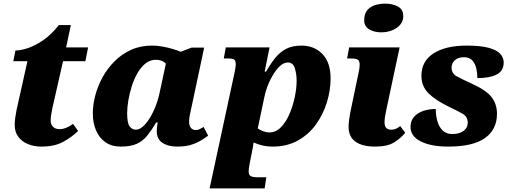

<svg xmlns="http://www.w3.org/2000/svg" viewBox="-20 -797 2820 1057"><path d="M207 10Q168 10 134.5 -3.5Q101 -17 81 -43.5Q61 -70 61 -109Q61 -127 64 -149.5Q67 -172 71 -191L131 -460H53L65 -519Q94 -519 134.5 -532.5Q175 -546 219.5 -577Q264 -608 304 -659H370L344 -536H465L450 -460H327L268 -200Q263 -176 261 -161Q259 -146 259 -132Q259 -111 272.5 -98.5Q286 -86 307 -86Q327 -86 346.5 -94.5Q366 -103 382 -115L410 -76Q375 -42 327.5 -16Q280 10 207 10Z M644 10Q595 10 560.5 -14Q526 -38 508.5 -79.5Q491 -121 491 -173Q491 -220 504.5 -271.5Q518 -323 544.5 -371.5Q571 -420 610.5 -459.5Q650 -499 701.5 -522.5Q753 -546 817 -546Q845 -546 875.5 -540.5Q906 -535 932.5 -527Q959 -519 975 -512L1035 -535H1104L1039 -229Q1037 -218 1032.5 -199Q1028 -180 1024.5 -160.5Q1021 -141 1021 -128Q1021 -104 1031.5 -92.5Q1042 -81 1057 -81Q1070 -81 1079 -86Q1088 -91 1101 -98L1126 -50Q1108 -37 1085 -23Q1062 -9 1031 0.5Q1000 10 956 10Q906 10 874.5 -10.5Q843 -31 843 -75Q843 -82 844 -94.5Q845 -107 848 -123H840Q815 -81 791 -51Q767 -21 733.5 -5.5Q700 10 644 10ZM727 -83Q753 -83 779.5 -113Q806 -143 827.5 -190.5Q849 -238 859 -288L893 -446Q884 -457 869.5 -462.5Q855 -468 838 -468Q807 -468 781.5 -448Q756 -428 737 -395Q718 -362 705.5 -322.5Q693 -283 686.5 -244Q680 -205 680 -174Q680 -120 693.5 -101.5Q707 -83 727 -83Z M1272 -401Q1274 -413 1276 -423.5Q1278 -434 1278 -441Q1278 -458 1272 -466.5Q1266 -475 1237 -475H1212L1223 -536H1464L1437 -403H1445Q1470 -447 1496 -479Q1522 -511 1556 -528.5Q1590 -546 1640 -546Q1710 -546 1755 -499.5Q1800 -453 1800 -365Q1800 -301 1780 -235Q1760 -169 1720.5 -113.5Q1681 -58 1621 -24Q1561 10 1481 10Q1451 10 1423.5 3.5Q1396 -3 1376 -13Q1375 -5 1373 9Q1371 23 1368 35L1354 106Q1351 122 1350 130.5Q1349 139 1349 147Q1349 166 1360 172.5Q1371 179 1399 179H1446L1437 240H1134ZM1464 -68Q1499 -68 1527 -97Q1555 -126 1574 -170.5Q1593 -215 1603 -263.5Q1613 -312 1613 -352Q1613 -390 1603 -421.5Q1593 -453 1565 -453Q1543 -453 1522 -434Q1501 -415 1483 -385Q1465 -355 1452.5 -322Q1440 -289 1435 -261L1399 -90Q1408 -83 1426.5 -75.5Q1445 -68 1464 -68Z M2079 -619Q2040 -619 2012.5 -635.5Q1985 -652 1985 -686Q1985 -721 2002 -741Q2019 -761 2045.5 -769Q2072 -777 2102 -777Q2140 -777 2170 -761.5Q2200 -746 2200 -708Q2200 -680 2182.5 -660Q2165 -640 2137.5 -629.5Q2110 -619 2079 -619ZM2045 10Q1975 10 1937 -17Q1899 -44 1899 -99Q1899 -113 1902 -138Q1905 -163 1915 -210L1950 -377Q1954 -394 1957 -410.5Q1960 -427 1960 -442Q1960 -460 1951 -467.5Q1942 -475 1913 -475H1891L1902 -536H2180L2110 -208Q2103 -174 2100 -157.5Q2097 -141 2097 -123Q2097 -83 2133 -83Q2148 -83 2158.5 -87.5Q2169 -92 2183 -103L2211 -66Q2186 -36 2149.5 -13Q2113 10 2045 10Z M2447 10Q2353 10 2296.5 -18.5Q2240 -47 2240 -98Q2240 -132 2259.5 -154Q2279 -176 2310.5 -186.5Q2342 -197 2379 -197Q2379 -161 2388 -129.5Q2397 -98 2417 -78.5Q2437 -59 2470 -59Q2508 -59 2531.5 -76Q2555 -93 2555 -121Q2555 -155 2526.5 -171Q2498 -187 2448 -211Q2376 -246 2338 -284.5Q2300 -323 2300 -380Q2300 -460 2366.5 -503Q2433 -546 2550 -546Q2627 -546 2671.5 -533.5Q2716 -521 2734.5 -500Q2753 -479 2753 -453Q2753 -407 2714.5 -387Q2676 -367 2608 -367Q2608 -394 2602 -420.5Q2596 -447 2580 -464.5Q2564 -482 2535 -482Q2501 -482 2483.5 -465Q2466 -448 2466 -425Q2466 -393 2493.5 -377.5Q2521 -362 2572 -339Q2655 -302 2685.5 -263Q2716 -224 2716 -171Q2716 -84 2650 -37Q2584 10 2447 10Z"/></svg>

Font: Noto Serif Black
Style: Italic
Weight: 900
Italic angle: -12°
Designer: Monotype Design Team
Foundry: Monotype Imaging Inc.
Version: Version 2.013